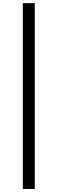

<svg xmlns="http://www.w3.org/2000/svg" viewBox="-20 -982 371 1236"><path d="M203.8 -961.6H126.8V234.4H203.8Z"/></svg>

Font: Margiela Sans Text
Style: Regular
Weight: 400
Designer: Stefan Endress, Andreas Faust
Version: Version 1.100;FEAKit 1.0